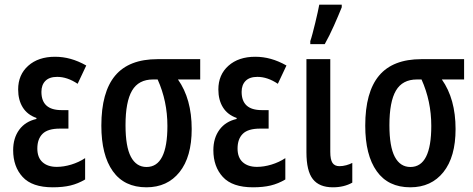

<svg xmlns="http://www.w3.org/2000/svg" viewBox="-20 -796 2037 826"><path d="M274.4 -322.3V-242.7H237.3Q186 -242.7 163.3 -220.5Q140.6 -198.2 140.6 -157.2Q140.6 -118.2 163.1 -98.1Q185.5 -78.1 224.1 -78.1Q253.9 -78.1 286.4 -87.9Q318.8 -97.7 346.2 -115.7V-23.9Q315.9 -5.9 283.2 2Q250.5 9.8 207 9.8Q118.2 9.8 77.4 -34.7Q36.6 -79.1 36.6 -149.9Q36.6 -202.1 62.7 -237.8Q88.9 -273.4 136.7 -284.2V-288.6Q97.7 -302.2 77.9 -334Q58.1 -365.7 58.1 -411.1Q58.1 -474.6 101.6 -513.2Q145 -551.8 216.8 -551.8Q251 -551.8 283.7 -542.7Q316.4 -533.7 351.1 -514.2L314 -435.5Q269.5 -465.3 226.1 -465.3Q192.4 -465.3 175.3 -448Q158.2 -430.7 158.2 -400.9Q158.2 -322.3 244.6 -322.3Z M804.7 -240.7Q804.7 -121.1 752.4 -55.7Q700.2 9.8 609.9 9.8Q514.6 9.8 465.3 -59.6Q416 -128.9 416 -255.4Q416 -399.4 475.3 -470.5Q534.7 -541.5 657.7 -541.5H841.3V-454.1H745.6Q804.7 -370.6 804.7 -240.7ZM520 -257.3Q520 -165 543.2 -121.3Q566.4 -77.6 610.4 -77.6Q700.2 -77.6 700.2 -254.4Q700.2 -360.8 658.2 -454.1H638.2Q576.2 -454.1 548.1 -406.2Q520 -358.4 520 -257.3Z M1135.7 -322.3V-242.7H1098.6Q1047.4 -242.7 1024.7 -220.5Q1002 -198.2 1002 -157.2Q1002 -118.2 1024.4 -98.1Q1046.9 -78.1 1085.4 -78.1Q1115.2 -78.1 1147.7 -87.9Q1180.2 -97.7 1207.5 -115.7V-23.9Q1177.2 -5.9 1144.5 2Q1111.8 9.8 1068.4 9.8Q979.5 9.8 938.7 -34.7Q897.9 -79.1 897.9 -149.9Q897.9 -202.1 924.1 -237.8Q950.2 -273.4 998 -284.2V-288.6Q959 -302.2 939.2 -334Q919.4 -365.7 919.4 -411.1Q919.4 -474.6 962.9 -513.2Q1006.3 -551.8 1078.1 -551.8Q1112.3 -551.8 1145 -542.7Q1177.7 -533.7 1212.4 -514.2L1175.3 -435.5Q1130.9 -465.3 1087.4 -465.3Q1053.7 -465.3 1036.6 -448Q1019.5 -430.7 1019.5 -400.9Q1019.5 -322.3 1106 -322.3Z M1400.9 -541.5V-142.6Q1400.9 -109.4 1410.4 -95.2Q1419.9 -81.1 1440.4 -81.1Q1454.6 -81.1 1469.7 -85.2Q1484.9 -89.4 1495.6 -95.2V-10.3Q1460 9.8 1412.1 9.8Q1353.5 9.8 1325.9 -25.4Q1298.3 -60.5 1298.3 -141.1V-541.5ZM1314.9 -606V-619.1Q1318.8 -629.9 1324.5 -651.4Q1330.1 -672.9 1336.2 -697.5Q1342.3 -722.2 1346.9 -743.7Q1351.6 -765.1 1353.5 -775.9H1450.2V-764.6Q1435.5 -728 1416.5 -685.3Q1397.5 -642.6 1377 -606Z M1939.9 -240.7Q1939.9 -121.1 1887.7 -55.7Q1835.4 9.8 1745.1 9.8Q1649.9 9.8 1600.6 -59.6Q1551.3 -128.9 1551.3 -255.4Q1551.3 -399.4 1610.6 -470.5Q1669.9 -541.5 1793 -541.5H1976.6V-454.1H1880.9Q1939.9 -370.6 1939.9 -240.7ZM1655.3 -257.3Q1655.3 -165 1678.5 -121.3Q1701.7 -77.6 1745.6 -77.6Q1835.4 -77.6 1835.4 -254.4Q1835.4 -360.8 1793.5 -454.1H1773.4Q1711.4 -454.1 1683.3 -406.2Q1655.3 -358.4 1655.3 -257.3Z"/></svg>

Font: Open Sans Condensed SemiBold
Style: Regular
Weight: 600
Width: 3
Designer: Monotype Design Team
Foundry: Monotype Imaging Inc.
Version: Version 3.000; ttfautohint (v1.8.4)